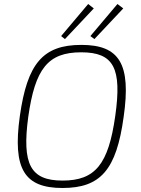

<svg xmlns="http://www.w3.org/2000/svg" viewBox="-20 -926 702 958"><path d="M420 -906 285 -746 304 -731 448 -884ZM566 -906 431 -746 451 -731 595 -884ZM386 -702C194 -702 116 -609 79 -347C42 -82 102 12 292 12C482 12 561 -79 597 -343C635 -607 576 -702 386 -702ZM385 -665C548 -665 589 -586 555 -347C521 -107 456 -25 292 -25C132 -25 89 -106 121 -343C155 -583 219 -665 385 -665Z"/></svg>

Font: Exo 2 Extra Light
Style: Italic
Weight: 250
Italic angle: -8°
Designer: Natanael Gama
Version: Version 1.001;PS 001.001;hotconv 1.0.88;makeotf.lib2.5.64775